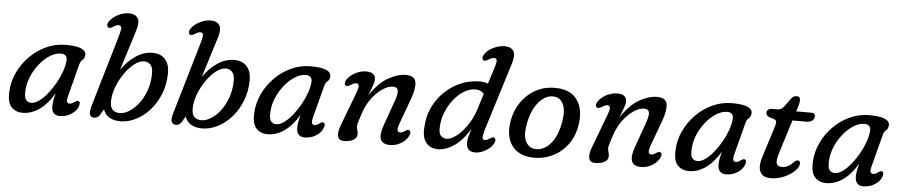

<svg xmlns="http://www.w3.org/2000/svg" viewBox="-42 -998 6054 1290"><g transform="rotate(5 2985.0 -353.5)"><path d="M424 -125Q412 -79 439 -79Q449 -79 457 -83.2Q465 -87.5 474.5 -94Q491 -106 499.5 -100.5Q514.5 -92.5 502 -62Q489.5 -32 456 -11Q422.5 10 379.5 10Q354.5 10 340 -5.2Q325.5 -20.5 325.5 -50.5Q325.5 -67 328.5 -86Q331.5 -105 341 -140Q296 -64.5 242.2 -27.2Q188.5 10 130 10Q81.5 10 53 -22.2Q24.5 -54.5 29.5 -126.5Q32.5 -191.5 61 -252.8Q89.5 -314 137.5 -363Q185.5 -412 247.8 -441Q310 -470 380.5 -470Q454.5 -470 486.8 -454.5Q519 -439 516.5 -412Q515 -390.5 501.5 -379.8Q488 -369 482.5 -350ZM136.5 -140.5Q133.5 -96 146.2 -79Q159 -62 182.5 -62Q207 -62 235 -82.2Q263 -102.5 290.2 -136Q317.5 -169.5 340.2 -209.8Q363 -250 377.5 -291Q392 -332 394 -366Q395.5 -387.5 384.2 -398.2Q373 -409 353.5 -409Q317.5 -409 280.5 -386Q243.5 -363 211.8 -324.2Q180 -285.5 159.5 -237.8Q139 -190 136.5 -140.5Z M730.5 -561Q743.5 -605 740.8 -619Q738 -633 721.5 -633Q707.5 -633 685 -618Q664.5 -605 654 -611Q646.5 -616 645.8 -627Q645 -638 654 -651.5Q671.5 -677.5 709 -697.8Q746.5 -718 785 -718Q827.5 -718 844.2 -691.8Q861 -665.5 843.5 -609.5L758 -335Q797 -393 851.2 -430.2Q905.5 -467.5 966 -467.5Q1021.5 -467.5 1051.5 -433.2Q1081.5 -399 1080.5 -338.5Q1079.5 -263 1054 -199.2Q1028.5 -135.5 986.5 -88.8Q944.5 -42 893.2 -16.2Q842 9.5 789.5 9.5Q745.5 9.5 715.5 -7.8Q685.5 -25 673.5 -61L649 -19Q643 -11 633.8 -5Q624.5 1 612 1Q592.5 1 583.8 -15.2Q575 -31.5 589.5 -81ZM914.5 -405.5Q882.5 -405.5 847.8 -378.2Q813 -351 783 -307.2Q753 -263.5 734.2 -213.2Q715.5 -163 715.5 -116.5Q715.5 -79 732.5 -62Q749.5 -45 781 -45Q811 -45 844.2 -65.5Q877.5 -86 906.5 -123.5Q935.5 -161 954.2 -212.2Q973 -263.5 974 -325.5Q975 -369 957.5 -387.2Q940 -405.5 914.5 -405.5Z M1281.5 -561Q1294.5 -605 1291.8 -619Q1289 -633 1272.5 -633Q1258.5 -633 1236 -618Q1215.5 -605 1205 -611Q1197.5 -616 1196.8 -627Q1196 -638 1205 -651.5Q1222.5 -677.5 1260 -697.8Q1297.5 -718 1336 -718Q1378.5 -718 1395.2 -691.8Q1412 -665.5 1394.5 -609.5L1309 -335Q1348 -393 1402.2 -430.2Q1456.5 -467.5 1517 -467.5Q1572.5 -467.5 1602.5 -433.2Q1632.5 -399 1631.5 -338.5Q1630.5 -263 1605 -199.2Q1579.5 -135.5 1537.5 -88.8Q1495.5 -42 1444.2 -16.2Q1393 9.5 1340.5 9.5Q1296.5 9.5 1266.5 -7.8Q1236.5 -25 1224.5 -61L1200 -19Q1194 -11 1184.8 -5Q1175.5 1 1163 1Q1143.5 1 1134.8 -15.2Q1126 -31.5 1140.5 -81ZM1465.5 -405.5Q1433.5 -405.5 1398.8 -378.2Q1364 -351 1334 -307.2Q1304 -263.5 1285.2 -213.2Q1266.5 -163 1266.5 -116.5Q1266.5 -79 1283.5 -62Q1300.5 -45 1332 -45Q1362 -45 1395.2 -65.5Q1428.5 -86 1457.5 -123.5Q1486.5 -161 1505.2 -212.2Q1524 -263.5 1525 -325.5Q1526 -369 1508.5 -387.2Q1491 -405.5 1465.5 -405.5Z M2076 -125Q2064 -79 2091 -79Q2101 -79 2109 -83.2Q2117 -87.5 2126.5 -94Q2143 -106 2151.5 -100.5Q2166.5 -92.5 2154 -62Q2141.5 -32 2108 -11Q2074.5 10 2031.5 10Q2006.5 10 1992 -5.2Q1977.5 -20.5 1977.5 -50.5Q1977.5 -67 1980.5 -86Q1983.5 -105 1993 -140Q1948 -64.5 1894.2 -27.2Q1840.5 10 1782 10Q1733.5 10 1705 -22.2Q1676.5 -54.5 1681.5 -126.5Q1684.5 -191.5 1713 -252.8Q1741.5 -314 1789.5 -363Q1837.5 -412 1899.8 -441Q1962 -470 2032.5 -470Q2106.5 -470 2138.8 -454.5Q2171 -439 2168.5 -412Q2167 -390.5 2153.5 -379.8Q2140 -369 2134.5 -350ZM1788.5 -140.5Q1785.5 -96 1798.2 -79Q1811 -62 1834.5 -62Q1859 -62 1887 -82.2Q1915 -102.5 1942.2 -136Q1969.5 -169.5 1992.2 -209.8Q2015 -250 2029.5 -291Q2044 -332 2046 -366Q2047.5 -387.5 2036.2 -398.2Q2025 -409 2005.5 -409Q1969.5 -409 1932.5 -386Q1895.5 -363 1863.8 -324.2Q1832 -285.5 1811.5 -237.8Q1791 -190 1788.5 -140.5Z M2278.5 -361Q2270.5 -366 2270 -377.2Q2269.5 -388.5 2278 -401.5Q2298 -431 2334.5 -449.5Q2371 -468 2407 -468Q2469 -468 2469 -418.5Q2469 -400 2459.2 -374.8Q2449.5 -349.5 2433.5 -308Q2492 -396.5 2556 -432.2Q2620 -468 2673.5 -468Q2734.5 -468 2741.8 -424.5Q2749 -381 2721 -307L2660 -141Q2637 -79.5 2668 -79.5Q2676 -79.5 2683.8 -82.2Q2691.5 -85 2702.5 -93Q2710.5 -98.5 2716.8 -101Q2723 -103.5 2730 -98.5Q2745.5 -87.5 2730 -58.5Q2713.5 -28 2679.8 -8.8Q2646 10.5 2607.5 10.5Q2509 10.5 2554.5 -117L2616.5 -291.5Q2633.5 -340 2628.2 -361Q2623 -382 2594 -382Q2564 -382 2526.8 -358Q2489.5 -334 2455.2 -289.5Q2421 -245 2401 -184Q2387 -140.5 2381.8 -123.5Q2376.5 -106.5 2376.5 -95.5Q2376.5 -84.5 2381 -71Q2385.5 -57.5 2385.5 -41.5Q2385.5 -17.5 2361 -3.5Q2336.5 10.5 2296 10.5Q2263.5 10.5 2256 -17.8Q2248.5 -46 2270 -99L2350 -311.5Q2366.5 -353 2364.5 -368Q2362.5 -383 2345.5 -383Q2332 -383 2309.5 -368Q2299.5 -362 2292.2 -359.8Q2285 -357.5 2278.5 -361Z M3377 -606.5 3243 -175.5Q3229.5 -132.5 3225.8 -112Q3222 -91.5 3226.2 -85Q3230.5 -78.5 3240.5 -78.5Q3249 -78.5 3257 -82.2Q3265 -86 3275 -93Q3283.5 -98.5 3290.2 -101Q3297 -103.5 3303.5 -98.5Q3319.5 -86.5 3303 -58Q3287.5 -30.5 3252 -10Q3216.5 10.5 3181.5 10.5Q3123 10.5 3123 -51Q3123 -67 3127.8 -87Q3132.5 -107 3145 -146.5Q3097.5 -67 3041.2 -28.2Q2985 10.5 2931 10.5Q2878 10.5 2849.2 -27.2Q2820.5 -65 2829.5 -143Q2834 -210.5 2863.2 -269.5Q2892.5 -328.5 2939.8 -373Q2987 -417.5 3046.8 -442.5Q3106.5 -467.5 3172.5 -467.5Q3204 -467.5 3228.5 -458L3263.5 -569Q3275 -606 3272.8 -619.5Q3270.5 -633 3253.5 -633Q3239 -633 3216 -618Q3195 -605 3184.5 -611Q3177.5 -615.5 3176.8 -626.8Q3176 -638 3185 -651.5Q3203.5 -680 3242 -699Q3280.5 -718 3318.5 -718Q3363.5 -718 3379 -690Q3394.5 -662 3377 -606.5ZM2931 -128.5Q2931 -94.5 2945.5 -79.5Q2960 -64.5 2983.5 -64.5Q3006.5 -64.5 3034 -82Q3061.5 -99.5 3088 -129.5Q3114.5 -159.5 3136.2 -196.5Q3158 -233.5 3170 -272L3206 -386Q3188.5 -411.5 3147.5 -411.5Q3107.5 -411.5 3069 -387Q3030.5 -362.5 2999.2 -321.5Q2968 -280.5 2949.5 -230.2Q2931 -180 2931 -128.5Z M3697.5 -468Q3790 -463 3832.2 -400.8Q3874.5 -338.5 3859.5 -237Q3847 -155 3803.2 -98Q3759.5 -41 3696 -13Q3632.5 15 3560 10.5Q3472.5 5 3428.5 -56.5Q3384.5 -118 3402 -221.5Q3413.5 -291 3452.8 -348.5Q3492 -406 3554.2 -439.2Q3616.5 -472.5 3697.5 -468ZM3583 -47.5Q3615 -45 3648.2 -64Q3681.5 -83 3708.2 -127.8Q3735 -172.5 3748 -248Q3761 -325 3740.5 -366Q3720 -407 3678 -410Q3640.5 -413 3606.5 -388.8Q3572.5 -364.5 3547.2 -317.8Q3522 -271 3511 -206.5Q3497.5 -129.5 3518.8 -90.2Q3540 -51 3583 -47.5Z M3972.5 -361Q3964.5 -366 3964 -377.2Q3963.5 -388.5 3972 -401.5Q3992 -431 4028.5 -449.5Q4065 -468 4101 -468Q4163 -468 4163 -418.5Q4163 -400 4153.2 -374.8Q4143.5 -349.5 4127.5 -308Q4186 -396.5 4250 -432.2Q4314 -468 4367.5 -468Q4428.5 -468 4435.8 -424.5Q4443 -381 4415 -307L4354 -141Q4331 -79.5 4362 -79.5Q4370 -79.5 4377.8 -82.2Q4385.5 -85 4396.5 -93Q4404.5 -98.5 4410.8 -101Q4417 -103.5 4424 -98.5Q4439.5 -87.5 4424 -58.5Q4407.5 -28 4373.8 -8.8Q4340 10.5 4301.5 10.5Q4203 10.5 4248.5 -117L4310.5 -291.5Q4327.5 -340 4322.2 -361Q4317 -382 4288 -382Q4258 -382 4220.8 -358Q4183.5 -334 4149.2 -289.5Q4115 -245 4095 -184Q4081 -140.5 4075.8 -123.5Q4070.5 -106.5 4070.5 -95.5Q4070.5 -84.5 4075 -71Q4079.5 -57.5 4079.5 -41.5Q4079.5 -17.5 4055 -3.5Q4030.5 10.5 3990 10.5Q3957.5 10.5 3950 -17.8Q3942.5 -46 3964 -99L4044 -311.5Q4060.5 -353 4058.5 -368Q4056.5 -383 4039.5 -383Q4026 -383 4003.5 -368Q3993.5 -362 3986.2 -359.8Q3979 -357.5 3972.5 -361Z M4917.5 -125Q4905.5 -79 4932.5 -79Q4942.5 -79 4950.5 -83.2Q4958.5 -87.5 4968 -94Q4984.5 -106 4993 -100.5Q5008 -92.5 4995.5 -62Q4983 -32 4949.5 -11Q4916 10 4873 10Q4848 10 4833.5 -5.2Q4819 -20.5 4819 -50.5Q4819 -67 4822 -86Q4825 -105 4834.5 -140Q4789.5 -64.5 4735.8 -27.2Q4682 10 4623.5 10Q4575 10 4546.5 -22.2Q4518 -54.5 4523 -126.5Q4526 -191.5 4554.5 -252.8Q4583 -314 4631 -363Q4679 -412 4741.2 -441Q4803.5 -470 4874 -470Q4948 -470 4980.2 -454.5Q5012.5 -439 5010 -412Q5008.5 -390.5 4995 -379.8Q4981.5 -369 4976 -350ZM4630 -140.5Q4627 -96 4639.8 -79Q4652.5 -62 4676 -62Q4700.5 -62 4728.5 -82.2Q4756.5 -102.5 4783.8 -136Q4811 -169.5 4833.8 -209.8Q4856.5 -250 4871 -291Q4885.5 -332 4887.5 -366Q4889 -387.5 4877.8 -398.2Q4866.5 -409 4847 -409Q4811 -409 4774 -386Q4737 -363 4705.2 -324.2Q4673.5 -285.5 4653 -237.8Q4632.5 -190 4630 -140.5Z M5165 -387.5 5130 -398Q5109 -408 5109 -427Q5109 -439.5 5119 -447.2Q5129 -455 5145 -455H5178.5Q5193.5 -455 5203.5 -459.8Q5213.5 -464.5 5224 -477.5L5265.5 -534.5Q5272 -543.5 5280.5 -549Q5289 -554.5 5301.5 -554.5Q5326.5 -554.5 5326.5 -529.5Q5326.5 -512 5316.5 -478.5L5308 -452.5H5413Q5435.5 -452.5 5435.5 -431Q5435.5 -411.5 5420.5 -400.5Q5405.5 -389.5 5380.5 -389.5H5288L5219 -170Q5200.5 -111.5 5208.2 -91.8Q5216 -72 5242.5 -72Q5265.5 -72 5283.8 -81.2Q5302 -90.5 5322 -111.5Q5331 -120 5335.5 -122.5Q5340 -125 5347 -125Q5363.5 -125 5363.5 -105.5Q5363.5 -82.5 5336.5 -55.5Q5309.5 -28.5 5266.2 -9.5Q5223 9.5 5174.5 9.5Q5120 9.5 5103 -29Q5086 -67.5 5112 -142L5170 -324.5Q5180 -353.5 5180 -367.2Q5180 -381 5165 -387.5Z M5843.5 -125Q5831.5 -79 5858.5 -79Q5868.5 -79 5876.5 -83.2Q5884.5 -87.5 5894 -94Q5910.5 -106 5919 -100.5Q5934 -92.5 5921.5 -62Q5909 -32 5875.5 -11Q5842 10 5799 10Q5774 10 5759.5 -5.2Q5745 -20.5 5745 -50.5Q5745 -67 5748 -86Q5751 -105 5760.5 -140Q5715.5 -64.5 5661.8 -27.2Q5608 10 5549.5 10Q5501 10 5472.5 -22.2Q5444 -54.5 5449 -126.5Q5452 -191.5 5480.5 -252.8Q5509 -314 5557 -363Q5605 -412 5667.2 -441Q5729.5 -470 5800 -470Q5874 -470 5906.2 -454.5Q5938.5 -439 5936 -412Q5934.5 -390.5 5921 -379.8Q5907.5 -369 5902 -350ZM5556 -140.5Q5553 -96 5565.8 -79Q5578.5 -62 5602 -62Q5626.5 -62 5654.5 -82.2Q5682.5 -102.5 5709.8 -136Q5737 -169.5 5759.8 -209.8Q5782.5 -250 5797 -291Q5811.5 -332 5813.5 -366Q5815 -387.5 5803.8 -398.2Q5792.5 -409 5773 -409Q5737 -409 5700 -386Q5663 -363 5631.2 -324.2Q5599.5 -285.5 5579 -237.8Q5558.5 -190 5556 -140.5Z"/></g></svg>

Font: Fraunces 9pt S100
Style: Italic
Weight: 400
Italic angle: -16°
Version: Version 1.000; ttfautohint (v1.8.3)